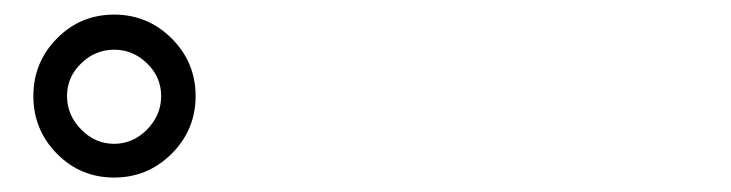

<svg xmlns="http://www.w3.org/2000/svg" viewBox="-20 -825 1017 267"><path d="M59.1 -611.3Q26.4 -644.5 26.4 -691.4Q26.4 -738.3 59.1 -771.5Q91.8 -804.7 138.7 -804.7Q185.5 -804.7 218.8 -771.5Q252 -738.3 252 -691.4Q252 -644.5 218.8 -611.3Q185.5 -578.1 138.7 -578.1Q91.8 -578.1 59.1 -611.3ZM92.8 -736.8Q73.2 -717.8 73.2 -691.4Q73.2 -665 92.8 -645Q112.3 -625 138.7 -625Q165 -625 184.6 -645Q204.1 -665 204.1 -691.4Q204.1 -717.8 184.6 -736.8Q165 -755.9 138.7 -755.9Q112.3 -755.9 92.8 -736.8Z"/></svg>

Font: Min Sans Medium
Style: Regular
Weight: 500
Designer: Jinseong-Kim, NotoSansCJK, Nunito
Foundry: Jinseong-Kim
Version: Version 1.400;Glyphs 3.1.2 (3151)